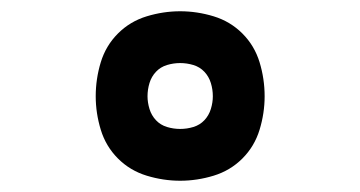

<svg xmlns="http://www.w3.org/2000/svg" viewBox="-20 -826 640 341"><path d="M300 -505Q270 -505 240.5 -514Q211 -523 189.5 -544.5Q168 -566 159 -595.5Q150 -625 150 -655Q150 -686 159 -715.5Q168 -745 189.5 -766.5Q211 -788 240.5 -797Q270 -806 300 -806Q330 -806 359.5 -797Q389 -788 410.5 -766.5Q432 -745 441 -715.5Q450 -686 450 -655Q450 -625 441 -595.5Q432 -566 410.5 -544.5Q389 -523 359.5 -514Q330 -505 300 -505ZM300 -597Q312 -597 323.5 -600.5Q335 -604 343 -612.5Q351 -621 354.5 -632.5Q358 -644 358 -655Q358 -667 354.5 -678.5Q351 -690 343 -698.5Q335 -707 323.5 -710.5Q312 -714 300 -714Q288 -714 276.5 -710.5Q265 -707 257 -698.5Q249 -690 245.5 -678.5Q242 -667 242 -655Q242 -644 245.5 -632.5Q249 -621 257 -612.5Q265 -604 276.5 -600.5Q288 -597 300 -597Z"/></svg>

Font: Iosevka Curly SmBdEx
Style: Regular
Weight: 600
Width: 7
Monospace: yes
Designer: Belleve Invis
Foundry: Belleve Invis
Version: Version 11.1.0; ttfautohint (v1.8.3)